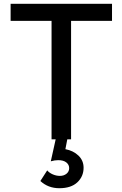

<svg xmlns="http://www.w3.org/2000/svg" viewBox="-20 -735 646 1013"><path d="M355 0H252V-625H36V-715H571V-625H355ZM193 220 229 164Q240 177 258.5 185Q277 193 296 193Q317 193 331 181.5Q345 170 345 152Q345 134 330 122Q315 110 287 110Q269 110 248 116L276 -10H337L325 52Q367 60 394 86Q421 112 421 150Q421 196 388 227Q355 258 293 258Q234 258 193 220Z"/></svg>

Font: Wix Madefor Text Medium
Style: Regular
Weight: 500
Designer: Dalton Maag Ltd
Foundry: Dalton Maag Ltd
Version: Version 3.100